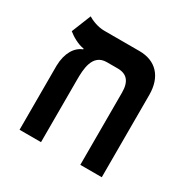

<svg xmlns="http://www.w3.org/2000/svg" viewBox="-141 -745 868 878"><g transform="rotate(30 293.0 -306.0)"><path d="M505.9 -434.6C505.9 -530.3 453.6 -585.9 366.7 -585.9H179.7C145.5 -585.9 108.9 -602.1 94.2 -611.8L53.2 -509.8C72.3 -493.7 107.9 -472.2 140.1 -467.8V-463.9C101.6 -449.7 73.2 -406.2 71.8 -338.4V0H185.1V-329.1C185.1 -382.3 187 -467.3 262.7 -467.3H319.8C368.7 -467.3 392.6 -439.9 392.6 -381.3V0H505.9Z"/></g></svg>

Font: Cascadia Code PL SemiBold
Style: Regular
Weight: 600
Monospace: yes
Designer: Aaron Bell
Foundry: Saja Typeworks
Version: Version 2404.023